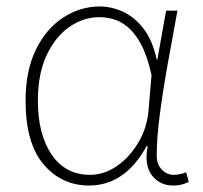

<svg xmlns="http://www.w3.org/2000/svg" viewBox="-20 -560 627 593"><path d="M255 13Q170 13 114.5 -52.5Q59 -118 59 -249Q59 -342 91 -407Q123 -472 175.5 -506Q228 -540 288 -540Q324 -540 359.5 -524Q395 -508 423 -472Q451 -436 464 -376H466L493 -527H528Q514 -451 499 -368Q484 -285 474 -209.5Q464 -134 464 -79Q464 -53 479.5 -36.5Q495 -20 517 -20Q527 -20 537.5 -22.5Q548 -25 555 -28L563 2Q555 6 543 9.5Q531 13 514 13Q474 13 449.5 -18Q425 -49 436 -109H433Q366 13 255 13ZM258 -20Q302 -20 341.5 -47.5Q381 -75 408 -121Q435 -167 439 -222L448 -328Q435 -387 416 -422.5Q397 -458 374.5 -476.5Q352 -495 329.5 -501Q307 -507 287 -507Q238 -507 194.5 -477Q151 -447 124 -389.5Q97 -332 97 -249Q97 -145 139.5 -82.5Q182 -20 258 -20Z"/></svg>

Font: Source Han Sans SC ExtraLight
Style: Regular
Weight: 250
Designer: Ryoko NISHIZUKA 西塚涼子 (kana, bopomofo & ideographs); Paul D. Hunt (Latin, Greek & Cyrillic); Sandoll Communications 산돌커뮤니
Foundry: Adobe
Version: Version 2.004;hotconv 1.0.118;makeotfexe 2.5.65603